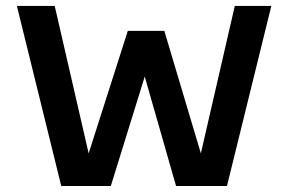

<svg xmlns="http://www.w3.org/2000/svg" viewBox="-20 -417 961 637"><path d="M733 200 880.2 -397.4H759L646.4 91.8L525.2 -314.5H404L274.1 91.8L161.5 -397.4H36L183.2 200H347.7L460.2 -163L564.1 200Z"/></svg>

Font: PleaseOptimize
Style: Demi-Bold
Weight: 600
Version: Version 001.000